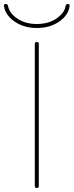

<svg xmlns="http://www.w3.org/2000/svg" viewBox="-41 -940 369 960"><path d="M-21 -910Q-23 -920 -12 -920Q-3 -920 -1 -911Q5 -875 45 -847.5Q85 -820 143 -820Q201 -820 241.5 -847.5Q282 -875 287 -911Q289 -920 298 -920Q309 -920 307 -910Q302 -865 255.5 -832.5Q209 -800 143.5 -800Q78 -800 31.5 -832.5Q-15 -865 -21 -910ZM133 -720Q133 -730 143 -730Q153 -730 153 -720V-10Q153 0 143 0Q133 0 133 -10Z"/></svg>

Font: Rounded Mplus 1c Thin
Style: Regular
Weight: 250
Version: Version 1.059.20150529